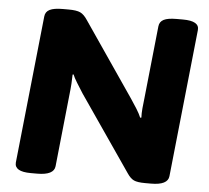

<svg xmlns="http://www.w3.org/2000/svg" viewBox="-51 -757 887 813"><g transform="rotate(5 392.5 -350.0)"><path d="M109 2Q39 2 42 -37L108 -664Q110 -684 128 -693Q146 -702 183 -702H208Q242 -702 258 -694.5Q274 -687 289 -664L505 -348Q518 -329 531 -308Q544 -287 550 -272L555 -273Q554 -290 556 -312.5Q558 -335 561 -359L593 -664Q595 -684 612.5 -693Q630 -702 667 -702H694Q765 -702 761 -663L695 -36Q691 2 620 2H595Q562 2 547 -5Q532 -12 518 -33L298 -353Q284 -375 271 -396Q258 -417 253 -430L249 -429Q249 -413 247.5 -390Q246 -367 243 -342L211 -36Q207 2 136 2Z"/></g></svg>

Font: Asap Semi Expanded Semi Expanded ExtraBold
Style: Italic
Weight: 800
Width: 6
Italic angle: -6°
Designer: Pablo Cosgaya
Foundry: Omnibus-Type
Version: Version 3.001; ttfautohint (v1.8.4.7-5d5b)